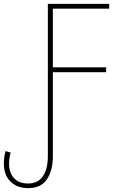

<svg xmlns="http://www.w3.org/2000/svg" viewBox="-26 -734 595 995"><path d="M120 241Q63 241 28.5 207Q-6 173 -6 113Q-6 95 -3.5 78.5Q-1 62 3 49L29 57Q27 65 24 79.5Q21 94 21 114Q21 162 47 189.5Q73 217 119 217Q171 217 196.5 179Q222 141 222 76V-714H540V-689H248V-385H524V-360H248V76Q248 148 217.5 194.5Q187 241 120 241Z"/></svg>

Font: Noto Sans SemiCondensed Thin
Style: Regular
Weight: 100
Width: 4
Designer: Monotype Design Team
Foundry: Monotype Imaging Inc.
Version: Version 2.013; ttfautohint (v1.8.4.7-5d5b)